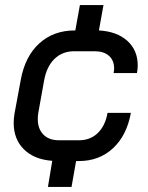

<svg xmlns="http://www.w3.org/2000/svg" viewBox="-20 -627 584 757"><path d="M428 -339Q430 -351 430 -357Q430 -389 409.5 -407Q389 -425 353 -425H273Q226 -425 195 -395Q164 -365 154 -310L131 -182Q129 -173 129 -157Q129 -119 151 -96.5Q173 -74 212 -74H292Q336 -74 365.5 -102.5Q395 -131 404 -182H496Q480 -93 425.5 -42.5Q371 8 291 8H280L262 110H169L186 7Q115 2 74.5 -38Q34 -78 34 -142Q34 -159 37 -178L62 -313Q79 -405 135 -456Q191 -507 275 -507H277L295 -607H388L370 -507Q441 -503 482 -466Q523 -429 523 -369Q523 -354 520 -339Z"/></svg>

Font: Bai Jamjuree Medium
Style: Italic
Weight: 500
Italic angle: -10°
Version: Version 1.000; ttfautohint (v1.6)